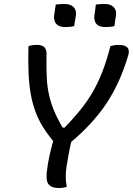

<svg xmlns="http://www.w3.org/2000/svg" viewBox="-20 -931 663 958"><path d="M313 1Q307 3 301 4.5Q295 6 288.5 6.5Q282 7 274 7Q246 7 232 -2.5Q218 -12 214.5 -29Q211 -46 213 -69Q218 -116 228.5 -161.5Q239 -207 253 -254L343 -253Q336 -228 331 -204Q326 -180 321.5 -156Q317 -132 313 -106Q308 -78 308 -51Q308 -24 313 1ZM122 -701Q132 -704 142.5 -705.5Q153 -707 165 -707Q180 -707 191 -702.5Q202 -698 208 -685.5Q214 -673 212 -650Q211 -589 213.5 -541.5Q216 -494 226 -451.5Q236 -409 255 -366.5Q274 -324 305 -273L269 -297L328 -291L283 -274Q335 -327 374 -374Q413 -421 441.5 -470Q470 -519 491.5 -575Q513 -631 531 -701Q541 -704 551 -705.5Q561 -707 574 -707Q604 -707 616 -693.5Q628 -680 619 -652Q601 -592 578.5 -540Q556 -488 528.5 -442.5Q501 -397 468.5 -357Q436 -317 399 -280.5Q362 -244 320 -210Q303 -211 290.5 -212Q278 -213 268.5 -215.5Q259 -218 252 -222.5Q245 -227 239 -235Q212 -268 191.5 -302Q171 -336 156.5 -375Q142 -414 133.5 -461.5Q125 -509 122.5 -568Q120 -627 122 -701ZM258 -908Q268 -910 280 -910.5Q292 -911 302 -911Q324 -911 337.5 -903Q351 -895 356.5 -880.5Q362 -866 357 -844L350 -801Q340 -798 329 -797Q318 -796 305 -796Q284 -796 270.5 -804Q257 -812 252 -828Q247 -844 252 -866ZM458 -908Q469 -910 480.5 -910.5Q492 -911 503 -911Q524 -911 537.5 -903Q551 -895 556.5 -880.5Q562 -866 557 -844L551 -801Q541 -798 529.5 -797Q518 -796 505 -796Q484 -796 470.5 -804Q457 -812 452.5 -828Q448 -844 453 -866Z"/></svg>

Font: Rec Mono Duotone
Style: Italic
Weight: 400
Italic angle: -10°
Monospace: yes
Version: Version 1.085; ttfautohint (v1.8.4.7-5d5b)